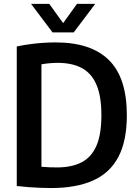

<svg xmlns="http://www.w3.org/2000/svg" viewBox="-20 -968 719 996"><path d="M244.5 7.5Q216.5 7.5 187.5 6.2Q158.5 5 128.2 2.8Q98 0.5 67 -3V-727Q97.5 -733.5 131.2 -738.2Q165 -743 199.5 -745.5Q234 -748 268.5 -748Q452.5 -748 545.2 -656.2Q638 -564.5 638 -370Q638 -237.5 594.2 -154.2Q550.5 -71 463 -31.8Q375.5 7.5 244.5 7.5ZM276 -99.5Q352 -99.5 403.2 -126Q454.5 -152.5 480.2 -211.8Q506 -271 506 -370.5Q506 -468.5 480.5 -528.2Q455 -588 404.5 -615Q354 -642 278.5 -642Q259.5 -642 237.2 -640Q215 -638 195 -634.5V-103Q216.5 -101 236.2 -100.2Q256 -99.5 276 -99.5ZM252.5 -800 141 -948H235.5L317 -835H298L379.5 -948H474L362.5 -800Z"/></svg>

Font: Encode Sans SC SemiCondensed SemiBold
Style: Regular
Weight: 600
Width: 4
Designer: Multiple Designers
Foundry: Impallari Type
Version: Version 3.002